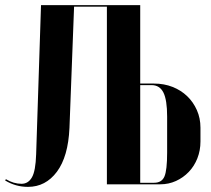

<svg xmlns="http://www.w3.org/2000/svg" viewBox="-30 -719 824 749"><path d="M517 -393H571Q610 -393 643 -380Q676 -367 700 -344Q724 -321 738 -289.5Q752 -258 752 -221V-167Q752 -132 740 -101.5Q728 -71 706.5 -48.5Q685 -26 656.5 -13Q628 0 595 0H387V-693H259L241 -220Q236 -108 192 -49Q148 10 79 10Q31 10 -10 -15L-7 -20Q23 -2 54 -2Q80 -2 94.5 -27Q109 -52 111 -117L130 -699H517ZM622 -264Q622 -329 607.5 -358Q593 -387 561 -387H517V-6H571Q601 -6 611.5 -30.5Q622 -55 622 -124Z"/></svg>

Font: Moniqa Black Display
Style: Regular
Weight: 900
Designer: Rajesh Rajput
Foundry: Rajesh Rajput
Version: Version 1.000